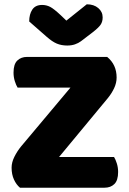

<svg xmlns="http://www.w3.org/2000/svg" viewBox="-20 -874 600 894"><path d="M308 -466H62Q55 -477 49 -496Q43 -515 43 -536Q43 -575 60.5 -592Q78 -609 106 -609H479Q523 -573 523 -513Q523 -488 511.5 -463.5Q500 -439 482 -417L255 -143H511Q518 -132 524 -113Q530 -94 530 -73Q530 -34 512.5 -17Q495 0 467 0H73Q56 -14 45 -38Q34 -62 34 -93Q34 -118 47 -144Q60 -170 78 -192ZM289 -778 384 -854Q417 -854 437.5 -836.5Q458 -819 458 -793Q458 -773 448.5 -759Q439 -745 412 -724L357 -682Q345 -673 329 -667.5Q313 -662 293 -662Q266 -662 244.5 -671Q223 -680 197 -703L116 -774Q116 -808 130.5 -829.5Q145 -851 176 -851Q196 -851 213.5 -842Q231 -833 263 -803Z"/></svg>

Font: Baloo Chettan
Style: Regular
Weight: 400
Designer: Maithili Shingre and Ek Type
Foundry: Ek Type
Version: Version 1.443;PS 1.000;hotconv 16.6.51;makeotf.lib2.5.65220;